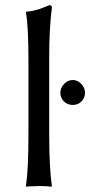

<svg xmlns="http://www.w3.org/2000/svg" viewBox="-20 -718 348 741"><path d="M89.8 -200.2V-481.9Q89.8 -616.7 80.1 -669.9L82 -672.9Q96.2 -673.8 110.6 -677.2Q125 -680.7 131.1 -682.6Q137.2 -684.6 153.3 -691.2Q169.4 -697.8 170.9 -698.2Q180.2 -698.2 180.2 -688Q169.9 -607.4 169.9 -500V-200.2Q169.9 -70.8 180.2 0L178.2 2.9Q164.1 0 129.9 0Q114.3 0 102.1 1Q89.8 1 85.4 2L81.1 2.9L80.1 0Q89.8 -63 89.8 -200.2ZM261.2 -409.2Q278.8 -409.2 293.5 -394.3Q308.1 -379.4 308.1 -359.9Q308.1 -340.8 294.7 -326.9Q281.2 -313 261.2 -313Q239.7 -313 226.3 -326.9Q212.9 -340.8 212.9 -359.9Q212.9 -378.9 227.3 -394Q241.7 -409.2 261.2 -409.2Z"/></svg>

Font: Linux Biolinum
Style: Regular
Weight: 400
Designer: Philipp H. Poll
Foundry: Philipp H. Poll
Version: Version 0.6.4